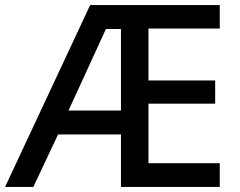

<svg xmlns="http://www.w3.org/2000/svg" viewBox="-21 -734 943 754"><path d="M842 0V-93H562V-327H824V-418H562V-622H842V-714H333L-1 0H110L207 -206H454V0ZM248 -300 395 -620H454V-300Z"/></svg>

Font: Noto Sans Gunjala Gondi Medium
Style: Regular
Weight: 500
Designer: Ek Type
Foundry: Ek Type
Version: Version 1.004